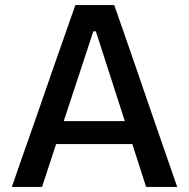

<svg xmlns="http://www.w3.org/2000/svg" viewBox="-20 -733 740 753"><path d="M26.5 0Q46.5 -57.5 68.5 -121Q90.5 -184.5 111 -241.5L196 -486.5Q219.5 -552.5 238 -606Q256.5 -659 275.5 -713H428Q447.5 -657.5 466 -604.5Q484 -551.5 507 -486L591.5 -240.5Q612 -181.5 633.5 -119.5Q655 -57 675 0H553Q540 -41 526 -84Q512 -126.5 499 -168H200Q186.5 -126 172.2 -83.2Q158 -40.5 145 0ZM346 -610 230 -258H469.5L356 -610Z"/></svg>

Font: Heraclito Medium
Style: Regular
Weight: 500
Designer: Kostas Bartsokas (font) & Cristiano Sobral (main changes)
Foundry: Kostas Bartsokas (font) & Cristiano Sobral (main changes)
Version: Version 1.00;July 8, 2020;FontCreator 13.0.0.2655 64-bit